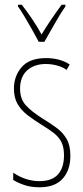

<svg xmlns="http://www.w3.org/2000/svg" viewBox="-20 -834 352 813"><path d="M278 -174Q278 -114 245.5 -77.5Q213 -41 147 -41Q110 -41 81.5 -51Q53 -61 36 -72V-103Q58 -87 87 -77Q116 -67 147 -67Q200 -67 225.5 -95.5Q251 -124 251 -176Q251 -211 240 -232.5Q229 -254 208 -270.5Q187 -287 157 -305Q123 -326 96.5 -346.5Q70 -367 54.5 -393.5Q39 -420 39 -459Q39 -512 72 -550Q105 -588 175 -588Q234 -588 275 -561L262 -538Q246 -550 222 -556.5Q198 -563 174 -563Q125 -563 95 -536Q65 -509 65 -458Q65 -415 89.5 -388Q114 -361 162 -331Q195 -311 221 -291.5Q247 -272 262.5 -245Q278 -218 278 -174ZM144 -657Q131 -682 114.5 -711Q98 -740 82.5 -766Q67 -792 56 -807V-814H72Q92 -789 115 -755Q138 -721 156 -688Q176 -721 196 -750.5Q216 -780 241 -814H257V-807Q235 -775 211.5 -733.5Q188 -692 168 -657Z"/></svg>

Font: Noto Sans Tamil UI ExtraCondensed Thin
Style: Regular
Weight: 100
Width: 2
Designer: Jelle Bosma - Monotype Design Team
Foundry: Monotype Imaging Inc.
Version: Version 2.004; ttfautohint (v1.8.4.7-5d5b)